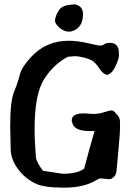

<svg xmlns="http://www.w3.org/2000/svg" viewBox="-20 -862 607 891"><path d="M340.3 -837.9Q365.2 -827.1 365.2 -795.9Q365.2 -795.4 365.2 -794.9Q364.7 -762.7 352.5 -745.1Q340.3 -727.5 324.7 -721.2Q309.1 -714.8 302.2 -714.8Q277.8 -714.8 256.6 -732.9Q235.4 -751 235.4 -765.6Q235.4 -780.3 245.6 -800.8Q255.9 -821.3 267.6 -828.6Q279.3 -835.9 291.5 -837.6Q303.7 -839.4 311.5 -840.6Q319.3 -841.8 325 -841.8Q330.6 -841.8 340.3 -837.9ZM485.4 -30.3 448.2 -34.2Q439.9 -34.2 423.3 -24.4Q368.7 8.8 277.8 8.8H274.4Q182.1 8.8 142.8 -11.2Q103.5 -31.2 79.1 -58.6Q31.7 -111.3 29.8 -165.5L27.3 -278.3Q27.3 -392.6 45.4 -436.5Q63.5 -480.5 71.8 -514.9Q80.1 -549.3 121.6 -594.7Q192.4 -672.9 298.3 -672.9Q339.8 -672.9 387.7 -661.6Q435.5 -650.4 445.3 -650.4Q455.1 -650.4 463.9 -656.7Q472.7 -663.1 490.2 -663.1H491.2Q510.3 -663.1 520.3 -652.3Q530.3 -641.6 531.2 -624.5L532.2 -605Q532.2 -590.3 517.1 -556.6Q502 -522.9 479 -514.6Q459.5 -516.1 442.4 -542.5Q425.3 -568.8 410.9 -578.4Q396.5 -587.9 370.8 -594.5Q345.2 -601.1 328.6 -601.1H324.2Q306.6 -600.1 294.9 -598.6Q227.5 -563 184.1 -493.4Q140.6 -423.8 140.6 -265.1Q140.6 -205.6 146.5 -133.3Q148.4 -110.4 179.7 -69.3L270.5 -55.7Q338.9 -55.7 370.6 -79.6Q393.6 -168 418.9 -253.9H395Q320.3 -253.9 314.5 -296.9L313 -298.3V-303.7Q313 -335.9 370.1 -335.9L414.1 -333Q441.4 -334 464.8 -341.8Q488.3 -349.6 498 -349.6Q507.8 -349.6 519.5 -334Q536.1 -318.4 536.6 -302.2Q537.1 -286.1 537.1 -265.9Q537.1 -245.6 529.8 -168.9Q522.5 -92.3 521 -71.8Q519.5 -51.3 508.3 -40.8Q497.1 -30.3 485.4 -30.3Z"/></svg>

Font: Drukaatie burti
Style: Demi
Weight: 600
Version: Version 0.14